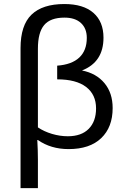

<svg xmlns="http://www.w3.org/2000/svg" viewBox="-20 -745 640 972"><path d="M550.3 -197.8Q550.3 -101.1 492.4 -45.7Q434.6 9.8 327.1 9.8Q237.8 9.8 171.9 -36.1H168.9Q171.9 19.5 171.9 62.5V207.5H84V-501.5Q84 -617.2 139.6 -670.9Q195.3 -724.6 305.7 -724.6Q401.9 -724.6 452.9 -679.9Q503.9 -635.3 503.9 -554.2Q503.9 -430.7 395 -388.2Q467.3 -374 508.8 -324.2Q550.3 -274.4 550.3 -197.8ZM419.4 -553.2Q419.4 -601.1 389.9 -628.4Q360.4 -655.8 306.6 -655.8Q234.9 -655.8 203.4 -617.9Q171.9 -580.1 171.9 -498.5V-100.1Q203.1 -79.1 243.4 -67.1Q283.7 -55.2 323.2 -55.2Q392.1 -55.2 429.2 -92.8Q466.3 -130.4 466.3 -196.3Q466.3 -266.1 416 -304.7Q365.7 -343.3 269.5 -343.3V-412.6Q343.3 -418 381.3 -453.6Q419.4 -489.3 419.4 -553.2Z"/></svg>

Font: Courier New
Style: Regular
Weight: 400
Designer: Steve Matteson
Foundry: Ascender Corporation
Version: Version 2.00.3